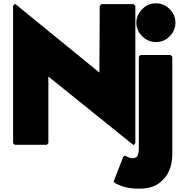

<svg xmlns="http://www.w3.org/2000/svg" viewBox="-20 -857 1138 1159"><path d="M69 17H262L272 7V-395L786 19L797 7V-822L787 -832H593L582 -822L580 -419L71 -834L59 -822V7ZM818 -515V40C818 64 813 80 805 91C801 94 790 98 780 98C760 98 737 84 737 84L734 82L723 92L666 239L676 249L677 250C702 261 736 282 822 282C884 282 927 264 958 234L966 226C1006 186 1020 127 1020 75V-515L1010 -525H828ZM843 -806 836 -799C816 -779 803 -750 803 -720C803 -690 815 -662 835 -642L842 -635C862 -615 891 -603 922 -603C952 -603 980 -614 1000 -634L1007 -641C1027 -661 1039 -690 1039 -720C1039 -750 1028 -778 1008 -798L1001 -805C981 -825 952 -837 922 -837C891 -837 863 -826 843 -806Z"/></svg>

Font: Hussar Woodtype
Style: Ultra
Weight: 900
Foundry: Cannot Into Space Fonts
Version: Version 1.07